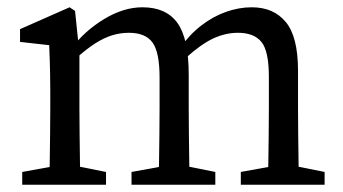

<svg xmlns="http://www.w3.org/2000/svg" viewBox="-20 -507 941 527"><path d="M371 -487Q436 -487 467 -444Q498 -401 498 -302V-210Q498 -178 498.5 -137.5Q499 -97 499.5 -60Q500 -23 501 0H415Q416 -23 416.5 -60Q417 -97 417.5 -137.5Q418 -178 418 -210V-294Q418 -364 398.5 -390.5Q379 -417 334 -417Q310 -417 287.5 -410Q265 -403 241.5 -388Q218 -373 190 -348H169V-393H220L177 -375Q212 -422 265.5 -454.5Q319 -487 371 -487ZM671 -487Q731 -487 764.5 -446.5Q798 -406 798 -313V-210Q798 -178 798.5 -137.5Q799 -97 799.5 -60Q800 -23 801 0H715Q716 -23 716.5 -60Q717 -97 717.5 -137.5Q718 -178 718 -210V-296Q718 -367 697.5 -392Q677 -417 633 -417Q599 -417 565.5 -401.5Q532 -386 490 -348H466V-383H520L474 -375Q500 -412 532.5 -437Q565 -462 600.5 -474.5Q636 -487 671 -487ZM201 0H115Q116 -23 116.5 -60.5Q117 -98 117.5 -138.5Q118 -179 118 -210V-257Q118 -285 117.5 -305.5Q117 -326 116.5 -344.5Q116 -363 115 -383L35 -392V-427L171 -487L186 -477L198 -361V-210Q198 -179 198.5 -138.5Q199 -98 199.5 -60.5Q200 -23 201 0ZM171 -55 271 -35V0H41V-35L151 -55ZM451 -55H471L571 -35V0H341V-35ZM751 -55H771L871 -35V0H641V-35Z"/></svg>

Font: Adobe Variable Font Prototype
Style: Regular
Weight: 389
Designer: Frank Grießhammer
Foundry: Adobe
Version: Version 1.004;hotconv 1.0.113;makeotfexe 2.5.65598